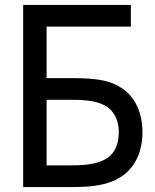

<svg xmlns="http://www.w3.org/2000/svg" viewBox="-20 -759 630 779"><path d="M169 -88V-354H273C332 -354 371 -348 399 -334C438 -317 462 -276 462 -224C462 -93 354 -88 254 -88ZM74 0H270C367 0 421 -11 467 -39C525 -74 558 -140 558 -223C558 -302 527 -368 473 -402C429 -431 378 -442 277 -442H169V-651H511V-739H74Z"/></svg>

Font: Involve Medium
Style: Regular
Weight: 500
Designer: Stefan Peev
Foundry: Context Ltd.
Version: Version 1.001